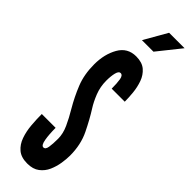

<svg xmlns="http://www.w3.org/2000/svg" viewBox="-249 -701 707 707"><g transform="rotate(45 105.0 -347.0)"><path d="M101 8Q69 8 50.8 -7.5Q32.5 -23 23.8 -47.8Q15 -72.5 12.5 -102Q10 -131.5 10 -159H82Q82 -125.5 86.2 -100.8Q90.5 -76 101 -76Q111.5 -76 114.2 -92.8Q117 -109.5 117 -137Q117 -163.5 104.2 -191.5Q91.5 -219.5 73.5 -249.5Q50.5 -288.5 33.8 -330.2Q17 -372 17 -425Q17 -477.5 39 -516.2Q61 -555 106 -555Q137 -555 154.8 -539.8Q172.5 -524.5 180.8 -501.2Q189 -478 191.5 -452.8Q194 -427.5 194 -407H126Q126 -435 123 -453Q120 -471 108.5 -471Q99.5 -471 95.2 -454.2Q91 -437.5 91 -414Q91 -382 102.2 -353.5Q113.5 -325 127 -304Q148 -271 170 -226Q192 -181 192 -124Q192 -106.5 188.5 -84Q185 -61.5 175.8 -40.5Q166.5 -19.5 148.5 -5.8Q130.5 8 101 8ZM78.5 -612 130 -702H210.5L138.5 -612Z"/></g></svg>

Font: League Gothic Condensed
Style: Regular
Weight: 400
Width: 3
Designer: The League of Moveable Type
Version: Version 2.001